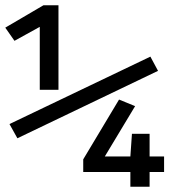

<svg xmlns="http://www.w3.org/2000/svg" viewBox="-22 -709 643 729"><path d="M129 -607 33 -554 -2 -604 143 -689H200V-368H129ZM14 -238 549 -494 578 -440 44 -184ZM546 0H473V-56H294V-104L430 -331L491 -306L376 -115H473L479 -201H546V-115H601V-56H546Z"/></svg>

Font: FiraDG Mono
Style: Regular
Weight: 400
Designer: Carrois Corporate & Edenspiekermann AG
Foundry: Carrois Corporate GbR & Edenspiekermann AG
Version: Version 3.206